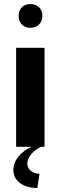

<svg xmlns="http://www.w3.org/2000/svg" viewBox="-20 -724 299 947"><path d="M199.7 0H59.6V-488.3H199.7ZM129.9 -586.9Q103.5 -586.9 87.6 -603.3Q71.8 -619.6 71.8 -646Q71.8 -671.9 87.6 -688Q103.5 -704.1 129.9 -704.1Q156.2 -704.1 172.6 -688Q189 -671.9 189 -646Q189 -619.6 172.6 -603.3Q156.2 -586.9 129.9 -586.9ZM164.1 203.1Q110.4 203.1 78.1 178.5Q45.9 153.8 45.9 114.3Q45.9 79.1 71.5 47.6Q97.2 16.1 141.1 -2H188Q155.3 11.2 135 35.2Q114.7 59.1 114.7 82.5Q114.7 103.5 131.1 117.9Q147.5 132.3 174.8 133.3Z"/></svg>

Font: Kumbh Sans
Style: Bold
Weight: 700
Version: Version 1.005